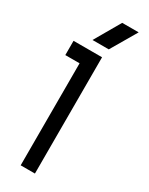

<svg xmlns="http://www.w3.org/2000/svg" viewBox="-248 -789 642 828"><g transform="rotate(30 73.5 -375.5)"><path d="M22 -508H-49V-579H93V0H22V-508ZM94 -751H176L101 -623H20L94 -751Z"/></g></svg>

Font: Googee
Style: Regular
Weight: 400
Designer: Peter Wiegel
Foundry: CATFonts Peter Wiegel
Version: 1.000